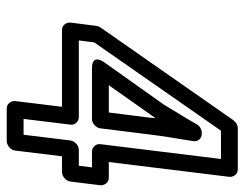

<svg xmlns="http://www.w3.org/2000/svg" viewBox="-98 -603 726 570"><g transform="rotate(90 265.0 -318.0)"><path d="M183 -228H333C348 -228 360 -242 361 -253L379 -397C383 -433 393 -491 399 -528C401 -541 393 -554 377 -554H374C364 -554 353 -547 349 -539C331 -507 311 -476 291 -442L166 -266C166 -266 136 -228 183 -228ZM233 -278 331 -417C330 -412 330 -403 329 -397L314 -278ZM477 -228 472 -189H425C410 -189 398 -175 397 -164L380 -25H333L350 -164C352 -179 339 -189 328 -189H100L106 -235L368 -611H452L408 -253C406 -238 419 -228 430 -228ZM530 -253C531 -264 523 -278 508 -278H461L505 -636C506 -647 498 -661 483 -661H360C352 -661 343 -656 337 -648L62 -254C59 -250 58 -246 57 -242L47 -164C46 -153 54 -139 69 -139H297L280 0C279 11 287 25 302 25H399C410 25 425 15 427 0L444 -139H491C502 -139 517 -149 519 -164Z"/></g></svg>

Font: Falling Sky
Style: CondOuObl
Weight: 400
Designer: Paul D. Hunt
Foundry: Adobe Systems Incorporated
Version: Version 1.02